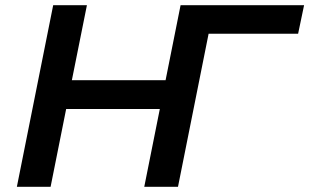

<svg xmlns="http://www.w3.org/2000/svg" viewBox="-20 -720 1192 740"><path d="M677 -700H806L666 0H537L597 -300H235L175 0H45L185 -700H315L257 -411H619ZM536 0 676 -700H1152L1129 -590H780L665 0Z"/></svg>

Font: Montserrat SemiBold
Style: Italic
Weight: 600
Italic angle: -11.3°
Designer: Julieta Ulanovsky
Foundry: Julieta Ulanovsky
Version: Version 9.000; ttfautohint (v1.8.4.7-5d5b)